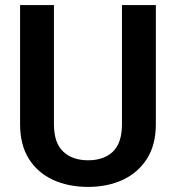

<svg xmlns="http://www.w3.org/2000/svg" viewBox="-20 -731 697 761"><path d="M463.4 -710.9H597.7V-238.8Q597.7 -157.2 562.5 -101.8Q527.3 -46.4 466.8 -18.3Q406.2 9.8 329.1 9.8Q251 9.8 189.9 -18.3Q128.9 -46.4 94.2 -101.8Q59.6 -157.2 59.6 -238.8V-710.9H193.8V-238.8Q193.8 -164.6 230.5 -130.1Q267.1 -95.7 329.1 -95.7Q392.1 -95.7 427.7 -130.1Q463.4 -164.6 463.4 -238.8Z"/></svg>

Font: Vazirmatn RD FD SemiBold
Style: Regular
Weight: 600
Designer: Saber Rastikerdar
Foundry: Saber Rastikerdar
Version: Version 33.003